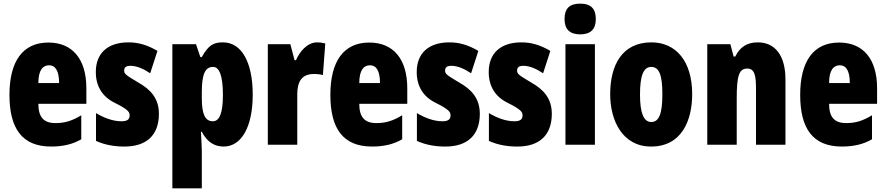

<svg xmlns="http://www.w3.org/2000/svg" viewBox="-20 -796 4871 1056"><path d="M246 -562C105 -562 32 -459 32 -274C32 -90 101 10 261 10C325 10 379 -2 427 -30V-162C376 -131 336 -119 285 -119C221 -119 191 -151 191 -225H455V-310C455 -472 378 -562 246 -562ZM250 -437C283 -437 305 -409 305 -339H191C191 -411 216 -437 250 -437Z M854 -170C854 -255 808 -304 741 -342C670 -384 663 -390 663 -408C663 -426 674 -434 697 -434C735 -434 773 -415 806 -393L846 -516C793 -547 744 -563 687 -563C572 -563 507 -503 507 -400C507 -322 542 -265 610 -231C687 -193 693 -179 693 -161C693 -138 678 -129 648 -129C598 -129 548 -150 508 -174V-21C559 2 611 10 665 10C784 10 854 -51 854 -170Z M1206 -563C1157 -563 1127 -550 1090 -482H1082L1058 -553H928V240H1090V35C1090 14 1088 -21 1085 -71H1090C1120 -14 1160 10 1210 10C1308 10 1370 -98 1370 -275C1370 -454 1309 -563 1206 -563ZM1152 -428C1187 -428 1206 -378 1206 -273C1206 -177 1188 -129 1151 -129C1108 -129 1090 -168 1090 -256V-288C1090 -388 1108 -428 1152 -428Z M1724 -563C1669 -563 1627 -510 1608 -465H1600L1577 -553H1453V0H1615V-278C1615 -350 1642 -389 1706 -389C1727 -389 1743 -387 1756 -383L1769 -557C1749 -562 1737 -563 1724 -563Z M2011 -562C1870 -562 1797 -459 1797 -274C1797 -90 1866 10 2026 10C2090 10 2144 -2 2192 -30V-162C2141 -131 2101 -119 2050 -119C1986 -119 1956 -151 1956 -225H2220V-310C2220 -472 2143 -562 2011 -562ZM2015 -437C2048 -437 2070 -409 2070 -339H1956C1956 -411 1981 -437 2015 -437Z M2619 -170C2619 -255 2573 -304 2506 -342C2435 -384 2428 -390 2428 -408C2428 -426 2439 -434 2462 -434C2500 -434 2538 -415 2571 -393L2611 -516C2558 -547 2509 -563 2452 -563C2337 -563 2272 -503 2272 -400C2272 -322 2307 -265 2375 -231C2452 -193 2458 -179 2458 -161C2458 -138 2443 -129 2413 -129C2363 -129 2313 -150 2273 -174V-21C2324 2 2376 10 2430 10C2549 10 2619 -51 2619 -170Z M3015 -170C3015 -255 2969 -304 2902 -342C2831 -384 2824 -390 2824 -408C2824 -426 2835 -434 2858 -434C2896 -434 2934 -415 2967 -393L3007 -516C2954 -547 2905 -563 2848 -563C2733 -563 2668 -503 2668 -400C2668 -322 2703 -265 2771 -231C2848 -193 2854 -179 2854 -161C2854 -138 2839 -129 2809 -129C2759 -129 2709 -150 2669 -174V-21C2720 2 2772 10 2826 10C2945 10 3015 -51 3015 -170Z M3171 -776C3111 -776 3085 -748 3085 -691C3085 -635 3114 -607 3171 -607C3228 -607 3257 -635 3257 -691C3257 -747 3231 -776 3171 -776ZM3252 -553H3090V0H3252Z M3787 -278C3787 -460 3697 -563 3563 -563C3401 -563 3336 -437 3336 -278C3336 -132 3404 10 3561 10C3731 10 3787 -136 3787 -278ZM3500 -276C3500 -380 3519 -428 3562 -428C3607 -428 3623 -379 3623 -278C3623 -176 3607 -125 3562 -125C3519 -125 3500 -177 3500 -276Z M4148 -563C4089 -563 4049 -537 4024 -485H4015L3997 -553H3870V0H4032V-253C4032 -378 4044 -419 4090 -419C4130 -419 4138 -381 4138 -308V0H4300V-360C4300 -489 4244 -563 4148 -563Z M4595 -562C4454 -562 4381 -459 4381 -274C4381 -90 4450 10 4610 10C4674 10 4728 -2 4776 -30V-162C4725 -131 4685 -119 4634 -119C4570 -119 4540 -151 4540 -225H4804V-310C4804 -472 4727 -562 4595 -562ZM4599 -437C4632 -437 4654 -409 4654 -339H4540C4540 -411 4565 -437 4599 -437Z"/></svg>

Font: Noto Sans Arabic ExtCond Blk
Style: Regular
Weight: 900
Width: 2
Designer: Monotype Design Team, Nadine Chahine, Nizar Qandah and Khaled Hosny
Foundry: Monotype Imaging Inc.
Version: Version 2.012